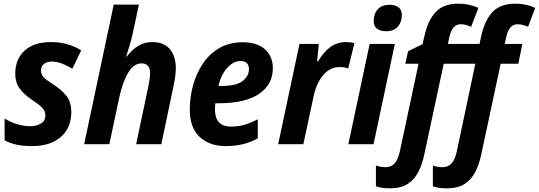

<svg xmlns="http://www.w3.org/2000/svg" viewBox="-20 -785 2933 1045"><path d="M156 10Q106 10 70.5 2.5Q35 -5 5 -21V-140Q37 -120 73.5 -109Q110 -98 145 -98Q178 -98 202.5 -112.5Q227 -127 227 -158Q227 -178 213 -195Q199 -212 155 -241Q109 -272 86 -304.5Q63 -337 63 -383Q63 -463 114 -509.5Q165 -556 257 -556Q350 -556 422 -511L374 -411Q347 -428 317.5 -439Q288 -450 261 -450Q237 -450 220 -437.5Q203 -425 203 -401Q203 -382 216 -366.5Q229 -351 268 -327Q313 -298 340.5 -264.5Q368 -231 368 -176Q368 -89 311 -39.5Q254 10 156 10Z M438 0 599 -760H736L705 -615Q699 -584 687.5 -545Q676 -506 667 -477H670Q697 -513 731 -534.5Q765 -556 809 -556Q872 -556 904.5 -517.5Q937 -479 937 -413Q937 -395 934 -371.5Q931 -348 926 -324L858 0H721L788 -318Q792 -337 794.5 -354.5Q797 -372 797 -387Q797 -440 750 -440Q708 -440 677.5 -389Q647 -338 629 -254L575 0Z M1208 10Q1120 10 1066.5 -40Q1013 -90 1013 -188Q1013 -258 1031.5 -323.5Q1050 -389 1086 -441.5Q1122 -494 1176 -524.5Q1230 -555 1300 -555Q1380 -555 1422.5 -516.5Q1465 -478 1465 -414Q1465 -325 1390 -274Q1315 -223 1171 -223H1152Q1150 -207 1150 -190Q1150 -96 1237 -96Q1276 -96 1308 -105Q1340 -114 1383 -136V-32Q1343 -10 1301.5 0Q1260 10 1208 10ZM1184 -317Q1266 -317 1300.5 -344Q1335 -371 1335 -408Q1335 -453 1288 -453Q1251 -453 1217 -416Q1183 -379 1169 -317Z M1494 0 1610 -546H1715L1706 -451H1711Q1741 -502 1778 -529Q1815 -556 1864 -556Q1889 -556 1909 -550L1875 -412Q1866 -416 1854 -418Q1842 -420 1828 -420Q1776 -420 1738.5 -375.5Q1701 -331 1686 -257L1631 0Z M2082 -615Q2052 -615 2033 -628Q2014 -641 2014 -671Q2014 -710 2036 -734.5Q2058 -759 2100 -759Q2129 -759 2148 -746Q2167 -733 2167 -703Q2167 -665 2145.5 -640Q2124 -615 2082 -615ZM1876 0 1992 -546H2129L2013 0Z M2104 240Q2083 240 2062.5 237.5Q2042 235 2026 229V116Q2053 125 2079 125Q2110 125 2128.5 103.5Q2147 82 2156 40L2258 -438H2186L2201 -506L2280 -545L2290 -588Q2309 -675 2351.5 -720Q2394 -765 2475 -765Q2535 -765 2584 -742L2544 -639Q2531 -645 2517 -649Q2503 -653 2488 -653Q2461 -653 2446.5 -633Q2432 -613 2425 -581L2418 -546H2590L2599 -588Q2618 -675 2661 -720Q2704 -765 2785 -765Q2845 -765 2893 -742L2854 -639Q2841 -645 2827 -649Q2813 -653 2797 -653Q2771 -653 2756 -633Q2741 -613 2735 -581L2727 -546H2823L2801 -438H2705L2599 57Q2588 109 2567 150.5Q2546 192 2509 216Q2472 240 2413 240Q2392 240 2372 237.5Q2352 235 2336 229V116Q2362 125 2389 125Q2420 125 2438.5 103.5Q2457 82 2466 40L2567 -438H2395L2289 57Q2278 109 2257 150.5Q2236 192 2199 216Q2162 240 2104 240Z"/></svg>

Font: Noto Sans SemiCondensed
Style: Bold Italic
Weight: 700
Width: 4
Italic angle: -12°
Designer: Monotype Design Team
Foundry: Monotype Imaging Inc.
Version: Version 2.013; ttfautohint (v1.8.4.7-5d5b)